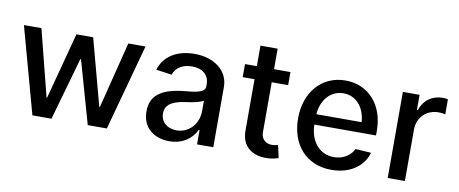

<svg xmlns="http://www.w3.org/2000/svg" viewBox="-62 -932 2864 1199"><g transform="rotate(10 1370.0 -332.5)"><path d="M180 0H301L414 -398H418L531 0H652L801 -546H692L586 -125H582L469 -546H363L251 -124H248L141 -546H30Z M1050 11C1128 11 1187 -27 1220 -92H1224V0H1327V-382C1327 -482 1241 -554 1111 -554C993 -554 915 -496 893 -415L992 -401C1007 -448 1052 -474 1110 -474C1176 -474 1218 -438 1218 -382V-366C1218 -329 1165 -320 1081 -313C943 -298 877 -248 877 -149C877 -44 953 11 1050 11ZM981 -154C981 -204 1015 -235 1109 -248C1155 -254 1195 -262 1219 -276V-212C1219 -123 1156 -64 1082 -64C1024 -64 981 -98 981 -154Z M1507 -676V-546H1432V-463H1507V-136C1507 -44 1567 9 1662 9C1688 9 1712 5 1741 -4L1723 -84C1713 -81 1698 -78 1685 -78C1645 -78 1616 -103 1616 -146V-463H1720V-546H1616V-676Z M2077 11C2204 11 2282 -58 2303 -137L2204 -143C2189 -111 2148 -70 2078 -70C1984 -70 1926 -147 1924 -249H2315V-279C2315 -444 2213 -554 2069 -554C1919 -554 1817 -436 1817 -271C1817 -103 1917 11 2077 11ZM1925 -315C1932 -408 1990 -473 2070 -473C2151 -473 2206 -408 2212 -315Z M2433 0H2542V-326C2542 -404 2599 -459 2675 -459C2689 -459 2707 -457 2718 -454V-549C2707 -552 2698 -553 2686 -553C2620 -553 2567 -517 2544 -450H2539V-546H2433Z"/></g></svg>

Font: Wafeq Medium
Style: Regular
Weight: 500
Designer: Rasmus Andersson & Azza Alameddine
Foundry: Google & TypeTogether
Version: Version 3.000;January 28, 2025;FontCreator 15.0.0.3014 64-bi